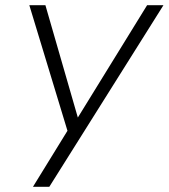

<svg xmlns="http://www.w3.org/2000/svg" viewBox="-20 -720 650 740"><path d="M610 -700 170 0H107L240 -216L93 -700H155L280 -267L547 -700Z"/></svg>

Font: Jost* Light
Style: Italic
Weight: 300
Italic angle: -10°
Version: Version 3.7